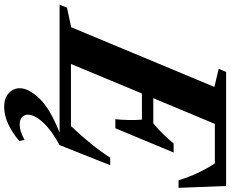

<svg xmlns="http://www.w3.org/2000/svg" viewBox="-174 -694 1055 878"><g transform="rotate(90 353.0 -254.5)"><path d="M-65.5 0 -51 -34 38 -53 311 -708 228 -727.5 242.5 -761.5H764L772.5 -544H738Q707.5 -640.5 660.5 -710H480L362.5 -428.5H477.5Q506 -452 530.5 -477.5Q555 -503 569.5 -521.5H611L500 -255H458.5Q461.5 -280 462.2 -314Q463 -348 460.5 -376.5H341L206 -52H490Q536 -100.5 571 -143.8Q606 -187 634.5 -231.5H669L577 0ZM402.5 253.5Q362.5 253.5 339.8 232.8Q317 212 317 182Q317 142 363 93Q409 44 520 0H577Q509.5 36.5 473.8 75.2Q438 114 438 144.5Q438 161.5 449.2 172Q460.5 182.5 483.5 182.5Q497.5 182.5 513.2 177.8Q529 173 553 160.5L558.5 184Q476 253.5 402.5 253.5Z"/></g></svg>

Font: Libre Caslon Text Bold
Style: Italic
Weight: 700
Italic angle: -22.583°
Designer: Pablo Impallari, Rodrigo Fuenzalida, Katja Schimmel
Foundry: Pablo Impallari, Rodrigo Fuenzalida
Version: Version 2.000